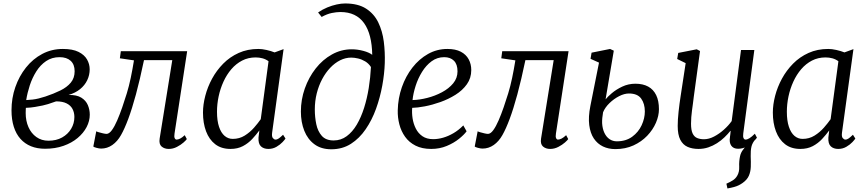

<svg xmlns="http://www.w3.org/2000/svg" viewBox="-20 -851 5016 1110"><path d="M240.5 9Q195 9 159.2 -5.5Q123.5 -20 98.2 -48.2Q73 -76.5 59.8 -118Q46.5 -159.5 46.5 -213.5Q46.5 -283.5 68.5 -347Q90.5 -410.5 130.2 -460.5Q170 -510.5 224.2 -539.2Q278.5 -568 343.5 -568Q400 -568 434 -551Q468 -534 483.2 -507.2Q498.5 -480.5 498.5 -450Q498.5 -417 484.2 -387.2Q470 -357.5 442.8 -335.5Q415.5 -313.5 376.5 -302Q423.5 -303 450 -286.5Q476.5 -270 487.8 -243.5Q499 -217 499 -188Q499 -151.5 480.8 -116.5Q462.5 -81.5 428.5 -53Q394.5 -24.5 346.8 -7.8Q299 9 240.5 9ZM260 -37.5Q305.5 -37.5 339 -56.2Q372.5 -75 391.2 -106.2Q410 -137.5 410 -174.5Q410 -200.5 399.2 -221Q388.5 -241.5 365.2 -253.2Q342 -265 304.5 -265Q297.5 -263 285.2 -258.5Q273 -254 257.8 -249.2Q242.5 -244.5 226.5 -241Q207 -237 182.5 -232.8Q158 -228.5 129.5 -227.5Q129 -219.5 128.8 -211.8Q128.5 -204 128.5 -197Q128.5 -152.5 144.5 -116.2Q160.5 -80 190.2 -58.8Q220 -37.5 260 -37.5ZM131.5 -272.5Q152 -273.5 169 -275.5Q186 -277.5 203.5 -281.8Q221 -286 242.5 -293Q290.5 -309 328.8 -327.8Q367 -346.5 389.2 -373.2Q411.5 -400 411.5 -439Q411.5 -478.5 388.5 -499.5Q365.5 -520.5 324.5 -520.5Q280 -520.5 246.5 -497.8Q213 -475 189.8 -438Q166.5 -401 152.2 -357.5Q138 -314 131.5 -272.5Z M989 -79Q986 -60.5 990 -52.2Q994 -44 1000.5 -44Q1010 -44 1021.5 -49.8Q1033 -55.5 1048 -69.5L1060 -47Q1056.5 -41 1041 -27.2Q1025.5 -13.5 1003 -1.8Q980.5 10 955.5 10Q930.5 10 914.2 -4Q898 -18 903 -50L976 -503.5H812.5Q788.5 -388.5 765.8 -304.8Q743 -221 721.5 -163.5Q700 -106 679.5 -70Q659 -33.5 629.5 -12.8Q600 8 564.5 8Q553.5 8 537.2 3.5Q521 -1 519.5 -4L536.5 -92Q539 -90 550.8 -86.5Q562.5 -83 575.8 -80Q589 -77 596 -77Q611 -77 626.8 -98.5Q642.5 -120 657.5 -154.8Q672.5 -189.5 686.8 -230.8Q701 -272 713 -311Q719.5 -331.5 725 -354Q730.5 -376.5 735.8 -400.5Q741 -424.5 745.5 -450Q750 -475.5 754.5 -502L673 -514L678.5 -555H1062Z M1553.5 -86Q1550 -61.5 1557.5 -52.8Q1565 -44 1572.5 -44Q1582.5 -44 1592.5 -51.2Q1602.5 -58.5 1616.5 -72L1630.5 -50Q1627 -44 1613.5 -29.5Q1600 -15 1578.8 -2.5Q1557.5 10 1531.5 10Q1504.5 10 1488.5 -5Q1472.5 -20 1474.5 -56L1479.5 -97Q1461 -72 1438 -47.2Q1415 -22.5 1384.2 -6.2Q1353.5 10 1312.5 10Q1259.5 10 1224.2 -17.2Q1189 -44.5 1171.2 -92Q1153.5 -139.5 1153.5 -200Q1153.5 -246 1166.8 -297Q1180 -348 1206 -396Q1232 -444 1270.5 -483Q1309 -522 1360 -545Q1411 -568 1474 -568Q1494.5 -568 1520.5 -562.2Q1546.5 -556.5 1567.5 -548L1619.5 -567ZM1532.5 -497Q1517 -508.5 1498 -513.8Q1479 -519 1458 -519Q1415 -519 1379.8 -500.8Q1344.5 -482.5 1317.5 -451Q1290.5 -419.5 1272 -379Q1253.5 -338.5 1244 -293.8Q1234.5 -249 1234.5 -205Q1234.5 -153 1246.2 -118Q1258 -83 1278.5 -65.5Q1299 -48 1325.5 -48Q1364 -48 1394.8 -67.2Q1425.5 -86.5 1448.8 -113Q1472 -139.5 1487.5 -162Z M1895.5 12Q1837 12 1798 -16.8Q1759 -45.5 1739.2 -95Q1719.5 -144.5 1719.5 -206Q1719.5 -275 1742.2 -339.5Q1765 -404 1805.2 -455.2Q1845.5 -506.5 1899 -536.2Q1952.5 -566 2013.5 -566Q2046.5 -566 2080.2 -557Q2114 -548 2132 -534Q2131 -593.5 2119.2 -639.5Q2107.5 -685.5 2084.8 -717.2Q2062 -749 2028 -765.2Q1994 -781.5 1948 -781.5Q1925.5 -781.5 1897.8 -775.8Q1870 -770 1839.5 -753L1819 -779Q1844 -796.5 1872 -808Q1900 -819.5 1926.5 -825.2Q1953 -831 1975 -831Q2050 -831 2096.2 -801.2Q2142.5 -771.5 2166.8 -721.5Q2191 -671.5 2198.8 -610.5Q2206.5 -549.5 2204.5 -486.5Q2202.5 -424.5 2190 -356Q2177.5 -287.5 2154 -222.2Q2130.5 -157 2094.2 -104Q2058 -51 2008.8 -19.5Q1959.5 12 1895.5 12ZM1909 -39Q1951 -39 1984.2 -63.5Q2017.5 -88 2042.5 -130.2Q2067.5 -172.5 2084.8 -227Q2102 -281.5 2111.8 -342.2Q2121.5 -403 2124.5 -463.5Q2111.5 -484 2091.5 -496Q2071.5 -508 2050 -513Q2028.5 -518 2010.5 -518Q1977.5 -518 1946.5 -502.5Q1915.5 -487 1889 -459Q1862.5 -431 1842.5 -393.5Q1822.5 -356 1811.2 -311.2Q1800 -266.5 1800 -218Q1800 -174 1808.5 -133Q1817 -92 1840.5 -65.5Q1864 -39 1909 -39Z M2677.5 -92Q2663.5 -72.5 2633.8 -48.5Q2604 -24.5 2562.8 -7.2Q2521.5 10 2473 10Q2420 10 2382.5 -9Q2345 -28 2322 -60.2Q2299 -92.5 2288.8 -132.2Q2278.5 -172 2279.5 -213Q2281 -283 2303.2 -346.8Q2325.5 -410.5 2364.2 -460.2Q2403 -510 2454.5 -539Q2506 -568 2566.5 -568Q2613.5 -568 2644 -552Q2674.5 -536 2689.5 -508.2Q2704.5 -480.5 2704.5 -446Q2704.5 -399.5 2679.2 -364Q2654 -328.5 2613.2 -303Q2572.5 -277.5 2526 -261Q2479.5 -244.5 2436 -236.2Q2392.5 -228 2363 -227.5Q2360.5 -198.5 2365.2 -167Q2370 -135.5 2383.8 -108Q2397.5 -80.5 2422.2 -63.5Q2447 -46.5 2484.5 -46.5Q2512 -46.5 2541.8 -55Q2571.5 -63.5 2601.5 -81Q2631.5 -98.5 2658.5 -126ZM2548 -520.5Q2507.5 -520.5 2475.2 -496.8Q2443 -473 2419.8 -435.2Q2396.5 -397.5 2382.8 -354.5Q2369 -311.5 2365 -272.5Q2405 -273.5 2450.2 -285Q2495.5 -296.5 2535.2 -317.8Q2575 -339 2600 -369.2Q2625 -399.5 2625 -438.5Q2625 -479.5 2604.2 -500Q2583.5 -520.5 2548 -520.5Z M3194 -79Q3191 -60.5 3195 -52.2Q3199 -44 3205.5 -44Q3215 -44 3226.5 -49.8Q3238 -55.5 3253 -69.5L3265 -47Q3261.5 -41 3246 -27.2Q3230.5 -13.5 3208 -1.8Q3185.5 10 3160.5 10Q3135.5 10 3119.2 -4Q3103 -18 3108 -50L3181 -503.5H3017.5Q2993.5 -388.5 2970.8 -304.8Q2948 -221 2926.5 -163.5Q2905 -106 2884.5 -70Q2864 -33.5 2834.5 -12.8Q2805 8 2769.5 8Q2758.5 8 2742.2 3.5Q2726 -1 2724.5 -4L2741.5 -92Q2744 -90 2755.8 -86.5Q2767.5 -83 2780.8 -80Q2794 -77 2801 -77Q2816 -77 2831.8 -98.5Q2847.5 -120 2862.5 -154.8Q2877.5 -189.5 2891.8 -230.8Q2906 -272 2918 -311Q2924.5 -331.5 2930 -354Q2935.5 -376.5 2940.8 -400.5Q2946 -424.5 2950.5 -450Q2955 -475.5 2959.5 -502L2878 -514L2883.5 -555H3267Z M3537.5 11Q3498 11 3466 -4.2Q3434 -19.5 3413.2 -50.2Q3392.5 -81 3386.5 -128Q3380.5 -175 3393 -238L3443 -489L3394 -511L3400 -546.5L3507 -568L3528.5 -558L3481 -276.5Q3491.5 -290.5 3516.8 -312Q3542 -333.5 3577.2 -350.2Q3612.5 -367 3653.5 -367Q3697 -367 3727.2 -350.5Q3757.5 -334 3773.5 -301.2Q3789.5 -268.5 3789.5 -219.5Q3789.5 -181.5 3772 -141Q3754.5 -100.5 3721.5 -66Q3688.5 -31.5 3642 -10.2Q3595.5 11 3537.5 11ZM3546 -34Q3598.5 -34 3634.8 -60.5Q3671 -87 3689.5 -127Q3708 -167 3708 -206.5Q3708 -251.5 3686.8 -281Q3665.5 -310.5 3616 -310.5Q3589.5 -310.5 3559.2 -295Q3529 -279.5 3503.5 -254.8Q3478 -230 3466.5 -202Q3463.5 -185 3462 -169.2Q3460.5 -153.5 3461 -139Q3463 -106.5 3474.2 -82.8Q3485.5 -59 3504 -46.5Q3522.5 -34 3546 -34Z M4185.5 238.5 4179.5 211Q4202 201 4217.2 191.2Q4232.5 181.5 4242 165Q4255 143 4253.5 112.5Q4252 82 4258.5 51.5Q4263 30.5 4277 13Q4291 -4.5 4299 -15.5L4349.5 -48.5Q4329.5 -26 4324.2 -2.8Q4319 20.5 4320 52.5Q4321.5 85.5 4320.5 113.5Q4319.5 141.5 4309.5 164.8Q4299.5 188 4273.5 206.5Q4263 214 4251 220Q4239 226 4223.5 230.2Q4208 234.5 4185.5 238.5ZM4018 10Q3982 10 3955 -2Q3928 -14 3913 -43Q3898 -72 3898 -123Q3898 -140.5 3899.2 -161.2Q3900.5 -182 3903 -205Q3905.5 -228 3908.5 -251.2Q3911.5 -274.5 3915 -296L3944 -486L3895 -510L3901 -545L4008 -566L4027 -556L3991 -292Q3988.5 -270.5 3985.8 -250.5Q3983 -230.5 3980.5 -211.5Q3978 -192.5 3976.5 -173.8Q3975 -155 3975 -136Q3975 -99 3984.2 -79.5Q3993.5 -60 4010.5 -53Q4027.5 -46 4050 -46Q4078.5 -46 4108.5 -61.8Q4138.5 -77.5 4165.2 -101.5Q4192 -125.5 4210 -151L4264 -562H4341L4277 -80Q4274.5 -61.5 4278.5 -52.8Q4282.5 -44 4290 -44Q4300 -44 4313 -52Q4326 -60 4344 -78L4356 -55Q4352 -48.5 4336.5 -33Q4321 -17.5 4297.8 -4.2Q4274.5 9 4247 9Q4220 9 4207.5 -9Q4195 -27 4200 -57Q4200 -58.5 4200.5 -62.5Q4201 -66.5 4201.8 -72Q4202.5 -77.5 4203 -83.2Q4203.5 -89 4204 -94L4203 -95Q4187.5 -75.5 4168 -56.8Q4148.5 -38 4125 -23Q4101.5 -8 4074.8 1Q4048 10 4018 10Z M4848 -86Q4844.5 -61.5 4852 -52.8Q4859.5 -44 4867 -44Q4877 -44 4887 -51.2Q4897 -58.5 4911 -72L4925 -50Q4921.5 -44 4908 -29.5Q4894.5 -15 4873.2 -2.5Q4852 10 4826 10Q4799 10 4783 -5Q4767 -20 4769 -56L4774 -97Q4755.5 -72 4732.5 -47.2Q4709.5 -22.5 4678.8 -6.2Q4648 10 4607 10Q4554 10 4518.8 -17.2Q4483.5 -44.5 4465.8 -92Q4448 -139.5 4448 -200Q4448 -246 4461.2 -297Q4474.5 -348 4500.5 -396Q4526.5 -444 4565 -483Q4603.5 -522 4654.5 -545Q4705.5 -568 4768.5 -568Q4789 -568 4815 -562.2Q4841 -556.5 4862 -548L4914 -567ZM4827 -497Q4811.5 -508.5 4792.5 -513.8Q4773.5 -519 4752.5 -519Q4709.5 -519 4674.2 -500.8Q4639 -482.5 4612 -451Q4585 -419.5 4566.5 -379Q4548 -338.5 4538.5 -293.8Q4529 -249 4529 -205Q4529 -153 4540.8 -118Q4552.5 -83 4573 -65.5Q4593.5 -48 4620 -48Q4658.5 -48 4689.2 -67.2Q4720 -86.5 4743.2 -113Q4766.5 -139.5 4782 -162Z"/></svg>

Font: Merriweather 7pt Light
Style: Italic
Weight: 300
Italic angle: -7.8°
Designer: Eben Sorkin
Foundry: Eben Sorkin
Version: Version 2.200;gftools[0.9.31]